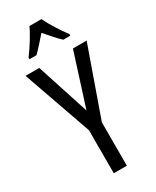

<svg xmlns="http://www.w3.org/2000/svg" viewBox="-237 -1005 866 1067"><g transform="rotate(-30 196.0 -471.5)"><path d="M234 -943H157C138 -900 101 -842 65 -793V-783H110C134 -806 165 -842 196 -877C226 -842 254 -809 282 -783H327V-793C294 -837 255 -898 234 -943ZM197 -378 88 -714H0L154 -276V0H238V-278L392 -714H304Z"/></g></svg>

Font: Noto Sans Thai Looped ExtraCondensed
Style: Regular
Weight: 400
Width: 2
Designer: Sasikarn Vongin, Ben Mitchell
Foundry: The Fontpad Ltd
Version: Version 1.001